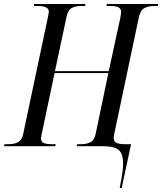

<svg xmlns="http://www.w3.org/2000/svg" viewBox="-42 -734 814 964"><path d="M559 210Q566 174 571 144.5Q576 115 576 87Q576 38 554 19Q532 0 472 0H343L346 -10H365Q393 -10 412.5 -20Q432 -30 439 -65L502 -367H232L168 -64Q167 -58 165.5 -51Q164 -44 164 -39Q164 -22 177.5 -16Q191 -10 219 -10H238L235 0H-22L-19 -10H0Q29 -10 48.5 -20Q68 -30 75 -64L198 -645Q200 -655 201.5 -663Q203 -671 203 -676Q203 -704 147 -704H128L130 -714H387L385 -704H366Q338 -704 318.5 -694Q299 -684 292 -649L234 -377H504L562 -644Q564 -655 565 -662.5Q566 -670 566 -676Q566 -704 513 -704H493L495 -714H752L750 -704H732Q703 -704 682.5 -693Q662 -682 654 -642L533 -68Q531 -60 530 -53.5Q529 -47 529 -42Q529 -23 543.5 -16.5Q558 -10 585 -10H616L569 210Z"/></svg>

Font: Noto Serif Display Condensed
Style: Italic
Weight: 400
Width: 3
Italic angle: -12°
Designer: Monotype Design Team
Foundry: Monotype Imaging Inc.
Version: Version 2.009